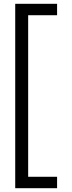

<svg xmlns="http://www.w3.org/2000/svg" viewBox="-20 -829 380 1009"><path d="M280 -809V-749H128V100H280V160H60V-809Z"/></svg>

Font: Madhuban Light
Style: Regular
Weight: 300
Designer: jaikishan Patel
Foundry: MagicType
Version: Version 1.000